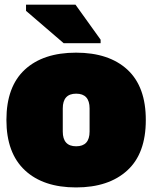

<svg xmlns="http://www.w3.org/2000/svg" viewBox="-20 -798 660 832"><path d="M252 -228Q252 -164.1 310.1 -164.1Q368.2 -164.1 368.2 -228V-328.1Q368.2 -392.1 310.1 -392.1Q252 -392.1 252 -328.1ZM611.8 -277.3Q611.8 -132.8 531.7 -59.6Q451.2 14.2 309.6 14.2Q167.5 14.2 87.9 -60.1Q7.8 -134.8 7.8 -278.3Q7.8 -422.4 87.4 -496.1Q167 -569.8 309.6 -569.8Q452.1 -569.8 532.2 -496.1Q612.3 -421.9 611.8 -277.3ZM92.8 -777.8H307.1L416 -626V-610.8H255.9L92.8 -751Z"/></svg>

Font: AlfaSlabOne-Regular
Style: Regular
Weight: 400
Designer: JM Sole
Foundry: JM Sole
Version: Version 1.001